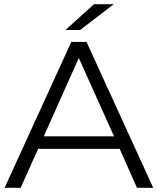

<svg xmlns="http://www.w3.org/2000/svg" viewBox="-20 -901 757 921"><path d="M2 0 322 -700H395L715 0H637L554 -187H163L79 0ZM190 -247H527L358 -623ZM294 -757 431 -881H526L364 -757Z"/></svg>

Font: Montserrat
Style: Regular
Weight: 400
Designer: Julieta Ulanovsky
Foundry: Julieta Ulanovsky
Version: Version 9.000; ttfautohint (v1.8.4.7-5d5b)